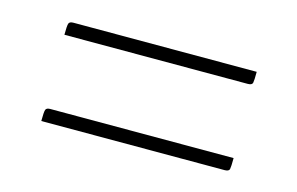

<svg xmlns="http://www.w3.org/2000/svg" viewBox="-41 -454 532 344"><g transform="rotate(15 225.0 -281.5)"><path d="M51 -349Q51 -366 52.5 -370Q54 -374 61 -374H401Q401 -358 400 -353.5Q399 -349 391 -349ZM51 -189Q51 -206 52.5 -210Q54 -214 61 -214H401Q401 -198 400 -193.5Q399 -189 391 -189Z"/></g></svg>

Font: Yanone Kaffeesatz ExtraLight
Style: Regular
Weight: 200
Designer: Yanone (Cyrillic: Daniel Pouzeot, Huerta Tipografica, and Cyreal)
Foundry: Yanone
Version: Version 2.003